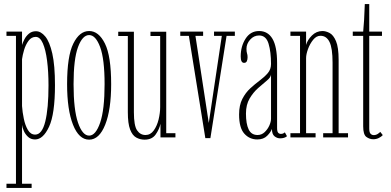

<svg xmlns="http://www.w3.org/2000/svg" viewBox="-20 -680 1933 950"><path d="M12 250V229H59V-502.5H12V-523.5H89V-457.5Q92.5 -469.5 100.8 -485.5Q109 -501.5 123.2 -513.5Q137.5 -525.5 158 -525.5Q182.5 -525.5 204 -499.5Q225.5 -473.5 238.8 -415Q252 -356.5 252 -259Q252 -116 222.8 -53Q193.5 10 153.5 10Q132.5 10 118.8 -2.8Q105 -15.5 97.8 -32.2Q90.5 -49 89 -62V229H136.5V250ZM154 -14Q188 -14 204 -78.8Q220 -143.5 220 -257Q220 -325 213 -379.5Q206 -434 192 -465.8Q178 -497.5 157 -497.5Q135.5 -497.5 121.2 -478.2Q107 -459 99.2 -433Q91.5 -407 89 -387V-155.5Q91 -125.5 97.8 -92.8Q104.5 -60 118 -37Q131.5 -14 154 -14Z M421 11Q370.5 11 341.2 -63Q312 -137 312 -263.5Q312 -402.5 342.8 -464.5Q373.5 -526.5 421 -526.5Q468.5 -526.5 499.2 -464.5Q530 -402.5 530 -263.5Q530 -137 500.5 -63Q471 11 421 11ZM421 -9Q453.5 -9 475.5 -73Q497.5 -137 497.5 -263.5Q497.5 -387.5 475.5 -447Q453.5 -506.5 421 -506.5Q388 -506.5 366 -447Q344 -387.5 344 -263.5Q344 -137 366 -73Q388 -9 421 -9Z M695.5 11Q673 11 654 0.5Q635 -10 623.8 -39.2Q612.5 -68.5 612.5 -125V-502H565V-523H642.5V-124.5Q642.5 -58.5 658.2 -35.2Q674 -12 700 -12Q724.5 -12 740.8 -34.5Q757 -57 764.8 -89.2Q772.5 -121.5 772.5 -150V-502H724.5V-523H802.5V-21H848V0H774V-67.5Q768.5 -41 750.5 -15Q732.5 11 695.5 11Z M996 3.5 914.5 -502.5H872V-523.5H985V-502.5H947L1013 -71.5L1077.5 -502.5H1039V-523.5H1142V-502.5H1101L1021 3.5Z M1253 10Q1214.5 10 1188.8 -18.8Q1163 -47.5 1163 -113.5Q1163 -159.5 1179 -190.5Q1195 -221.5 1218.5 -243Q1242 -264.5 1265.5 -282Q1289 -299.5 1305 -318.2Q1321 -337 1321 -363.5Q1321 -423 1308.8 -463.8Q1296.5 -504.5 1262 -504.5Q1236 -504.5 1217.8 -484Q1199.5 -463.5 1199.5 -439Q1199.5 -424 1202.2 -416.2Q1205 -408.5 1205 -397Q1205 -385 1201.2 -377Q1197.5 -369 1187.5 -369Q1171 -369 1171 -401Q1171 -451 1195.2 -488.8Q1219.5 -526.5 1262 -526.5Q1305.5 -526.5 1328.2 -488Q1351 -449.5 1351 -369V-47Q1351 -29.5 1356.2 -23.5Q1361.5 -17.5 1370 -17.5Q1376.5 -17.5 1381.8 -20Q1387 -22.5 1389.5 -25L1400 -6Q1388 4.5 1365.5 4.5Q1351 4.5 1338.2 -5.8Q1325.5 -16 1325.5 -42Q1320 -26.5 1302 -8.2Q1284 10 1253 10ZM1254.5 -12Q1274.5 -12 1289.5 -26.2Q1304.5 -40.5 1312.8 -59.2Q1321 -78 1321 -92.5V-311.5Q1320 -297.5 1301 -281.8Q1282 -266 1257.8 -244.8Q1233.5 -223.5 1215.2 -192.8Q1197 -162 1197 -118Q1197 -67.5 1210.2 -39.8Q1223.5 -12 1254.5 -12Z M1417 0V-21H1464.5V-502.5H1417V-523.5H1494.5V-457.5Q1501 -482 1523.2 -504.2Q1545.5 -526.5 1575.5 -526.5Q1592 -526.5 1610.8 -516.8Q1629.5 -507 1642.5 -476.5Q1655.5 -446 1655.5 -383.5V-21H1702V0H1579V-21H1625.5V-370Q1625.5 -441.5 1610.5 -472.2Q1595.5 -503 1565.5 -503Q1545.5 -503 1529.5 -483.2Q1513.5 -463.5 1504 -437.5Q1494.5 -411.5 1494.5 -392.5V-21H1541.5V0Z M1827 9Q1808.5 9 1792.8 -2.5Q1777 -14 1777 -55V-502.5H1725.5V-523.5H1777Q1779 -540 1781.5 -581Q1784 -622 1785 -660H1807V-523.5H1870V-502.5H1807V-44Q1807 -24.5 1813.8 -18Q1820.5 -11.5 1829 -11.5Q1840 -11.5 1848.8 -17.2Q1857.5 -23 1861.5 -27.5L1874 -11.5Q1867 -3.5 1854.2 2.8Q1841.5 9 1827 9Z"/></svg>

Font: Imbue 50pt Thin
Style: Regular
Weight: 100
Designer: Tyler Finck
Foundry: Etcetera Type Company
Version: Version 1.102; ttfautohint (v1.8.3)